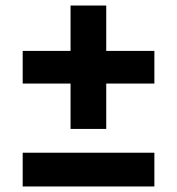

<svg xmlns="http://www.w3.org/2000/svg" viewBox="-20 -674 639 694"><path d="M538 -490V-372H364V-208H235V-372H62V-490H235V-654H364V-490ZM62 -122H538V0H62Z"/></svg>

Font: mBank
Style: Bold
Weight: 700
Designer: Julieta Ulanovsky
Foundry: Julieta Ulanovsky
Version: Version 7.200